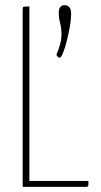

<svg xmlns="http://www.w3.org/2000/svg" viewBox="-20 -725 393 745"><path d="M68 0V-685Q68 -693 69 -696Q70 -699 75.5 -699.5Q81 -700 94 -700V-23H323V-10Q323 -3 320.5 -1.5Q318 0 313 0ZM212 -501Q208 -501 204 -505Q200 -509 199 -513Q218 -558 218.5 -586Q219 -614 213.5 -634.5Q208 -655 208 -676Q208 -689 213.5 -697Q219 -705 231 -705Q242 -705 249 -697Q256 -689 256 -670Q256 -650 251 -621.5Q246 -593 239 -565.5Q232 -538 224.5 -519.5Q217 -501 212 -501Z"/></svg>

Font: Yanone Kaffeesatz ExtraLight
Style: Regular
Weight: 200
Designer: Yanone (Cyrillic: Daniel Pouzeot, Huerta Tipografica, and Cyreal)
Foundry: Yanone
Version: Version 2.003